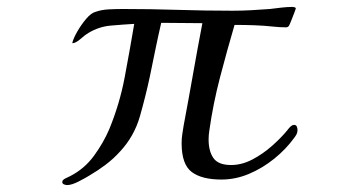

<svg xmlns="http://www.w3.org/2000/svg" viewBox="-20 -533 1040 555"><path d="M840 -157Q840 -150 837 -144.5Q834 -139 830 -134Q807 -102 773 -74.5Q739 -47 700 -30.5Q661 -14 620 -14Q563 -14 534 -36Q505 -58 505 -119Q505 -133 507 -145.5Q509 -158 511 -171Q525 -245 538 -319Q551 -393 565 -466Q535 -466 505.5 -466.5Q476 -467 446 -467Q437 -428 429 -389Q421 -350 413 -311Q401 -255 384.5 -197Q368 -139 327 -95Q308 -74 285.5 -57Q263 -40 239 -26Q228 -19 207.5 -8.5Q187 2 174 2Q170 2 165 0Q160 -2 160 -7Q160 -13 169.5 -17.5Q179 -22 183 -24Q224 -45 251.5 -82.5Q279 -120 296 -160Q326 -233 340.5 -310Q355 -387 368 -464Q334 -462 300 -459Q266 -456 236 -438Q227 -433 213.5 -421Q200 -409 190 -408L189 -409Q192 -422 203.5 -442Q215 -462 229.5 -479Q244 -496 257 -499Q274 -505 295.5 -506Q317 -507 336 -507Q415 -507 494 -504.5Q573 -502 652 -502Q679 -502 706 -503.5Q733 -505 760 -507Q777 -509 793.5 -511Q810 -513 826 -513Q828 -513 831.5 -512Q835 -511 835 -508Q835 -507 830.5 -495.5Q826 -484 821.5 -472.5Q817 -461 815 -458Q812 -454 807 -454Q798 -454 789 -454.5Q780 -455 771 -456Q743 -459 715 -460Q687 -461 658 -461Q636 -386 616 -309.5Q596 -233 585 -155Q584 -149 583.5 -142.5Q583 -136 583 -130Q583 -96 597 -76Q611 -56 648 -56Q679 -56 709.5 -72Q740 -88 766.5 -111.5Q793 -135 811 -157Q812 -159 815 -162Q818 -166 822 -169Q826 -172 830 -172Q836 -172 838 -167Q840 -162 840 -157Z"/></svg>

Font: Kaisei HarunoUmi
Style: Regular
Weight: 400
Designer: Font-Kai, 金井和夫
Foundry: KAZUO KANAI
Version: Version 5.003